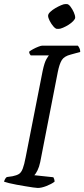

<svg xmlns="http://www.w3.org/2000/svg" viewBox="-28 -930 417 950"><path d="M159 0Q152 0 135.5 -2.5Q119 -5 97.5 -8.5Q76 -12 54.5 -16Q33 -20 16.5 -24Q0 -28 -8 -31Q-6 -39 -2 -45.5Q2 -52 6 -54L34 -58Q54 -62 65.5 -69Q77 -76 84.5 -95.5Q92 -115 99 -152L183 -579Q192 -621 201.5 -637Q211 -653 214 -656H124Q121 -659 119 -663Q117 -667 116 -674Q123 -680 136 -687Q149 -694 162 -699Q175 -704 180 -704H357Q361 -700 365 -692Q369 -684 369 -673L322 -660Q290 -652 278 -633Q266 -614 258 -574L171 -128Q166 -104 157.5 -87Q149 -70 142 -63L236 -53Q238 -50 240 -44Q242 -38 242 -31Q226 -19 201.5 -9.5Q177 0 159 0ZM262 -787Q254 -787 243.5 -799Q233 -811 224.5 -826.5Q216 -842 216 -852Q216 -860 226.5 -870.5Q237 -881 252 -889.5Q267 -898 280.5 -904Q294 -910 302 -910Q311 -910 320.5 -897.5Q330 -885 337 -869.5Q344 -854 344 -843Q344 -836 334.5 -826Q325 -816 311.5 -807.5Q298 -799 284 -793Q270 -787 262 -787ZM255 -787Q247 -787 236.5 -799Q226 -811 218 -826.5Q210 -842 210 -852Q210 -861 220.5 -871Q231 -881 245.5 -889.5Q260 -898 274 -904Q288 -910 296 -910Q304 -910 314 -897.5Q324 -885 330.5 -869.5Q337 -854 337 -843Q337 -836 327.5 -826Q318 -816 304.5 -807.5Q291 -799 277 -793Q263 -787 255 -787Z"/></svg>

Font: Texturina 12pt Light
Style: Italic
Weight: 300
Italic angle: -11°
Designer: Guillermo Torres Carreño
Foundry: Omnibus-Type
Version: Version 1.002